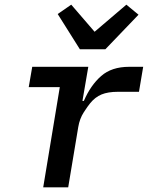

<svg xmlns="http://www.w3.org/2000/svg" viewBox="-20 -802 640 822"><path d="M322 -591 227 -742 285 -782 385 -666 521 -782 573 -739 431 -591ZM165 0 236 -429H103L118 -516H358L333 -370H339Q368 -437 413 -476.5Q458 -516 533 -516H593L575 -409H485Q442 -409 414.5 -397.5Q387 -386 366 -360Q356 -348 338.5 -321Q321 -294 315 -258L272 0Z"/></svg>

Font: IBM Plex Mono Medium
Style: Italic
Weight: 500
Italic angle: -9°
Monospace: yes
Designer: Mike Abbink, Paul van der Laan, Pieter van Rosmalen
Foundry: Bold Monday
Version: Version 2.3